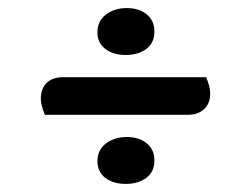

<svg xmlns="http://www.w3.org/2000/svg" viewBox="-20 -478 621 475"><path d="M291 -342Q260 -342 240.5 -357Q221 -372 221 -398Q221 -426 242 -442Q263 -458 294 -458Q324 -458 343 -442.5Q362 -427 362 -400Q362 -372 342 -357Q322 -342 291 -342ZM81 -234Q81 -259 95.5 -273Q110 -287 136 -287H490Q500 -263 500 -247Q500 -222 485 -208Q470 -194 444 -194H91Q81 -218 81 -234ZM291 -23Q260 -23 240.5 -38Q221 -53 221 -79Q221 -107 242 -123Q263 -139 294 -139Q324 -139 343 -123.5Q362 -108 362 -81Q362 -53 342 -38Q322 -23 291 -23Z"/></svg>

Font: Sansita
Style: Bold
Weight: 700
Designer: Pablo Cosgaya
Foundry: Omnibus-Type
Version: Version 1.006